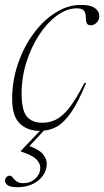

<svg xmlns="http://www.w3.org/2000/svg" viewBox="-26 -523 424 782"><path d="M44.5 239.5Q17 239.5 5.8 231.8Q-5.5 224 -5.5 212.5Q-5.5 204 0.2 198.2Q6 192.5 14.5 192.5Q20 192.5 25.5 200Q31 207.5 41 215.2Q51 223 69.5 223Q98 223 118 204.5Q138 186 138 160Q138 141 120.5 124.5Q103 108 58.5 94V92L146 0H161L88 78.5L87.5 69.5Q131.5 84.5 148 104Q164.5 123.5 164.5 143.5Q164.5 170 149.2 191.8Q134 213.5 107 226.5Q80 239.5 44.5 239.5ZM287 -489Q246 -489 206 -459.8Q166 -430.5 133.5 -381Q101 -331.5 81.5 -269.5Q62 -207.5 62 -142.5Q62 -74 83.2 -48.5Q104.5 -23 147 -23Q176 -23 202 -35.8Q228 -48.5 255.8 -83.5Q283.5 -118.5 318 -185.5L324.5 -184.5Q292 -105.5 262.5 -63.5Q233 -21.5 203 -5.8Q173 10 136.5 10Q85 10 54.2 -20.2Q23.5 -50.5 23.5 -119.5Q23.5 -193.5 46.8 -262.2Q70 -331 109.8 -385.2Q149.5 -439.5 199.8 -471.2Q250 -503 303.5 -503Q343.5 -503 361 -489.8Q378.5 -476.5 378.5 -457.5Q378.5 -442 367.8 -431Q357 -420 344 -420Q332 -420 327.8 -427.8Q323.5 -435.5 323.5 -453Q323.5 -471 315.8 -480Q308 -489 287 -489Z"/></svg>

Font: Newsreader 60pt ExtraLight
Style: Italic
Weight: 250
Italic angle: -17°
Designer: Hugues Gentile
Foundry: Production Type
Version: Version 1.003